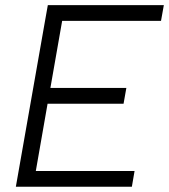

<svg xmlns="http://www.w3.org/2000/svg" viewBox="-20 -713 645 733"><path d="M40.5 0H483.4L493.7 -60.1H116.7L161.6 -316.9H451.7L462.4 -377.4H172.4L217.3 -633.3H594.7L605.5 -693.4H162.6L151.9 -633.3Z"/></svg>

Font: Cascadia Mono NF Light
Style: Italic
Weight: 300
Italic angle: -10°
Monospace: yes
Designer: Aaron Bell
Foundry: Saja Typeworks
Version: Version 2404.023